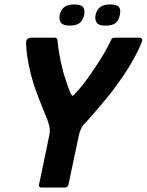

<svg xmlns="http://www.w3.org/2000/svg" viewBox="-20 -842 658 862"><path d="M355 -282Q348 -274 342 -259.5Q336 -245 334 -234L287 -12Q286 -7 281.5 -3.5Q277 0 272 0H165Q160 0 157 -3.5Q154 -7 155 -12L201 -233Q207 -258 199.5 -283.5Q192 -309 185 -323Q182 -331 174.5 -349.5Q167 -368 158 -390.5Q149 -413 142.5 -432Q136 -451 133 -458Q117 -510 109 -550.5Q101 -591 99 -617Q97 -643 97 -649Q97 -663 104.5 -668Q112 -673 122 -673H224Q232 -673 234.5 -670Q237 -667 238 -660Q241 -631 245.5 -604.5Q250 -578 255.5 -554Q261 -530 266 -511Q274 -485 281.5 -463.5Q289 -442 297 -423Q302 -413 305.5 -412Q309 -411 318 -423Q326 -431 334 -440Q342 -449 351.5 -461Q361 -473 371 -487Q386 -507 405.5 -536.5Q425 -566 445 -599Q465 -632 478 -661Q481 -669 485.5 -671Q490 -673 498 -673H605Q612 -673 616.5 -668Q621 -663 615 -649Q613 -643 600 -615.5Q587 -588 562 -546Q537 -504 498 -452Q489 -439 471.5 -417Q454 -395 432.5 -369.5Q411 -344 390.5 -320.5Q370 -297 355 -282ZM358 -775Q353 -752 338.5 -739.5Q324 -727 292 -727Q264 -727 254 -739.5Q244 -752 248 -775Q253 -798 268.5 -810Q284 -822 312 -822Q344 -822 353 -810Q362 -798 358 -775ZM518 -775Q514 -752 500 -739.5Q486 -727 454 -727Q424 -727 414.5 -739.5Q405 -752 409 -775Q414 -798 429.5 -810Q445 -822 474 -822Q506 -822 514.5 -810Q523 -798 518 -775Z"/></svg>

Font: Glory
Style: Bold Italic
Weight: 700
Italic angle: -12°
Version: Version 1.011